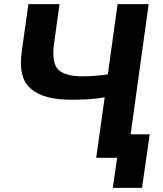

<svg xmlns="http://www.w3.org/2000/svg" viewBox="-20 -761 786 926"><path d="M241 -553 267 -741H117L85 -513C73 -427 87 -368 129 -333C170 -297 235 -280 324 -280C377 -280 433 -282 485 -292L444 0H545L524 145H665L702 -113H610L697 -741H547L500 -402C458 -396 417 -393 375 -393C321 -393 283 -404 261 -425C239 -448 232 -489 241 -553Z"/></svg>

Font: Cheyenne Sans
Style: Bold Italic
Weight: 700
Italic angle: -8.13011°
Designer: The Public Sans project authors (U.S. Web Design System), Libre Franklin designed by Pablo Impallari and Rodrigo Fuenzal
Foundry: The Cheyenne Sans Project Authors
Version: Version 2.007